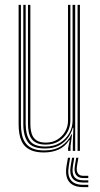

<svg xmlns="http://www.w3.org/2000/svg" viewBox="-20 -620 409 789"><path d="M160.8 6.5Q135.5 6.5 117.5 0.9Q99.5 -4.8 87.6 -14.9Q75.8 -25 69 -39.4Q62.2 -53.8 59.4 -71.4Q56.5 -89 56.5 -109.5V-600H66V-110Q66 -86 70.2 -66.2Q74.5 -46.5 85.1 -32Q95.8 -17.5 114.5 -9.6Q133.2 -1.8 162.5 -1.8Q204.5 -1.8 232.4 -20.2Q260.2 -38.8 273.8 -68.2H276.2L269.8 -19.8V0H260V-12L266.8 -44H264.2Q247 -17 220.2 -5.2Q193.5 6.5 160.8 6.5ZM298.8 0V-600H308.5V0ZM168 -25.8Q145.8 -25.8 131.5 -32.2Q117.2 -38.8 109.2 -50.2Q101.2 -61.8 98.1 -77.4Q95 -93 95 -111V-600H104.8V-111Q104.8 -88 110.2 -70.6Q115.8 -53.2 129.5 -43.6Q143.2 -34 168.5 -34Q195.2 -34 215.8 -46.5Q236.2 -59 247.9 -79.5Q259.5 -100 259.5 -123.2V-600H269.2V-123.5Q269.2 -99.8 257.2 -77.4Q245.2 -55 222.6 -40.4Q200 -25.8 168 -25.8ZM164.5 -9.8Q114 -9.8 94.9 -35.6Q75.8 -61.5 75.8 -110.2V-600H85.5V-110.5Q85.5 -67.5 102.1 -42.6Q118.8 -17.8 166.2 -17.8Q201.8 -17.8 226.8 -33.2Q251.8 -48.8 265 -73.1Q278.2 -97.5 278.2 -123.5V-600H289V0H279.2V-32L281.5 -94.8H279Q268.8 -56.8 239.2 -33.1Q209.8 -9.5 164.5 -9.8ZM268.2 28.2 262.5 63.5Q256.2 101.2 271.4 120.4Q286.5 139.5 322.5 139.5H342.8V149H322.5Q281.8 149 264.2 127.2Q246.8 105.5 253.2 63.5L259.2 28.2ZM302.2 28.2 296.2 62.8Q293.2 82 299.9 92.2Q306.5 102.5 322.5 102.5H342.8V111.8H322.5Q302 111.8 292.8 99Q283.5 86.2 287.5 62.8L293.2 28.2ZM285.2 28.2 279.5 63.2Q274.8 92 285.5 106.5Q296.2 121 322.5 121H342.8V130.2H322.5Q291.5 130.2 278.2 113.1Q265 96 270.2 63.2L276.2 28.2Z"/></svg>

Font: Big Shoulders Inline Text ExtraLight
Style: Regular
Weight: 250
Version: Version 2.002